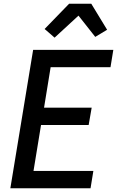

<svg xmlns="http://www.w3.org/2000/svg" viewBox="-20 -1000 640 1020"><path d="M35 0 156 -735H582L567 -643H249L214 -428H467L451 -336H198L158 -92H476L461 0ZM270 -800 217 -846 347 -980H465L549 -842L486 -804L397 -917Z"/></svg>

Font: Iosevka Semibold Extended
Style: Italic
Weight: 600
Width: 7
Italic angle: -9°
Monospace: yes
Designer: Belleve Invis
Foundry: Belleve Invis
Version: Version 32.5.0; ttfautohint (v1.8.4)